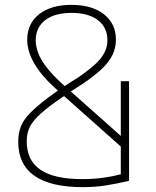

<svg xmlns="http://www.w3.org/2000/svg" viewBox="-20 -760 640 790"><path d="M321 10Q55 10 55 -177Q55 -210 65 -237.5Q75 -265 103 -294Q131 -323 179 -359Q227 -395 304 -443Q346 -472 372 -496Q398 -520 410 -544Q422 -568 422 -594Q422 -647 383 -677Q344 -707 274 -707Q205 -707 166 -677Q127 -647 127 -594Q127 -567 138.5 -538.5Q150 -510 174.5 -479.5Q199 -449 236 -415L506 -175L485 -150L205 -399Q150 -449 121 -499Q92 -549 92 -596Q92 -663 141 -701.5Q190 -740 274 -740Q358 -740 407.5 -701.5Q457 -663 457 -596Q457 -564 443 -534.5Q429 -505 399.5 -477Q370 -449 323 -417Q249 -370 203.5 -337Q158 -304 133 -278.5Q108 -253 99 -229.5Q90 -206 90 -178Q90 -100 146.5 -61.5Q203 -23 319 -23Q363 -23 403.5 -28.5Q444 -34 495 -47L477 -22V-426H511V-16Q456 -3 412 3.5Q368 10 321 10Z"/></svg>

Font: M PLUS Code Latin Expanded ExtraLight
Style: Regular
Weight: 250
Width: 7
Designer: Coji Morishita
Foundry: UNDERFOREST DESIGN
Version: Version 1.002; ttfautohint (v1.8.3)